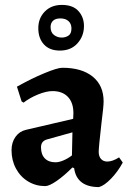

<svg xmlns="http://www.w3.org/2000/svg" viewBox="-20 -750 520 782"><path d="M194 -379Q169 -379 135.5 -365.5Q102 -352 76 -332L68 -337L49 -397Q108 -430 161 -452Q214 -474 234 -474Q313 -474 357.5 -438Q402 -402 402 -337Q402 -316 393 -246Q382 -149 382 -132Q382 -113 391.5 -102.5Q401 -92 417 -92Q438 -92 465 -109L480 -88Q460 -51 432.5 -22.5Q405 6 383 12Q338 12 312.5 -7.5Q287 -27 282 -65L275 -68Q240 -33 210 -12.5Q180 8 164 8Q126 8 94.5 -11Q63 -30 45 -63.5Q27 -97 27 -138Q27 -170 43 -192.5Q59 -215 85 -221L278 -266L279 -289Q279 -332 256.5 -355.5Q234 -379 194 -379ZM147 -150Q147 -121 162.5 -105Q178 -89 206 -89Q220 -89 238 -96.5Q256 -104 273 -117L275 -211L171 -182Q147 -175 147 -150ZM136 -635Q136 -676 162.5 -703Q189 -730 232 -730Q277 -730 299.5 -705Q322 -680 322 -644Q322 -603 295.5 -573.5Q269 -544 224 -544Q182 -544 159 -569Q136 -594 136 -635ZM271 -634Q271 -653 259 -664Q247 -675 226 -675Q206 -675 196 -665.5Q186 -656 186 -640Q186 -618 200 -607.5Q214 -597 231 -597Q247 -597 259 -605Q271 -613 271 -634Z"/></svg>

Font: Sahitya
Style: Bold
Weight: 700
Designer: Juan Pablo del Peral
Foundry: Juan Pablo del Peral (http://www.huertatipografica.com)
Version: Version 1.001;PS 001.000;hotconv 1.0.70;makeotf.lib2.5.58329